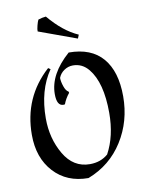

<svg xmlns="http://www.w3.org/2000/svg" viewBox="-96 -946 794 1029"><g transform="rotate(-10 301.0 -431.0)"><path d="M375 -731 169 -806Q168 -816 173.5 -837.5Q179 -859 184 -868Q204 -875 226 -877Q301 -787 383 -751ZM301 15Q184 15 113 -62.5Q42 -140 42 -265Q42 -469 190 -603L202 -595Q131 -492 131 -339Q131 -230 181.5 -143.5Q232 -57 322 -57Q381 -57 421 -92Q471 -184 471 -310Q471 -475 408 -552Q374 -594 323 -594Q297 -594 275 -579Q253 -564 244 -540Q244 -520 253 -493.5Q262 -467 276 -460L278 -453Q256 -426 245 -396Q243 -395 237 -395Q201 -395 201 -459Q201 -567 313 -666Q435 -666 497.5 -593Q560 -520 560 -384.5Q560 -249 491.5 -140.5Q423 -32 301 15Z"/></g></svg>

Font: Almendra SC
Style: Regular
Weight: 400
Designer: Ana Sanfelippo
Foundry: Ana Sanfelippo
Version: Version 1.003